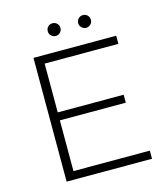

<svg xmlns="http://www.w3.org/2000/svg" viewBox="-124 -952 917 1049"><g transform="rotate(-15 334.5 -428.0)"><path d="M605 0V-46H173V-333H546V-378H173V-654H590V-700H122V0ZM235 -820C235 -800 251 -784 271 -784C290 -784 307 -800 307 -820C307 -840 291 -856 271 -856C251 -856 235 -841 235 -820ZM407 -820C407 -800 424 -784 443 -784C463 -784 479 -800 479 -820C479 -841 463 -856 443 -856C423 -856 407 -840 407 -820Z"/></g></svg>

Font: Montserrat Light
Style: Regular
Weight: 300
Designer: Julieta Ulanovsky
Foundry: Julieta Ulanovsky
Version: Version 7.200